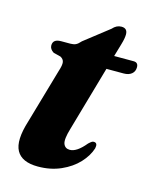

<svg xmlns="http://www.w3.org/2000/svg" viewBox="-90 -601 536 673"><g transform="rotate(15 178.5 -265.0)"><path d="M88 -383.5 62 -390Q47 -399.5 47 -413Q47 -436 76.5 -436H110Q121.5 -436 129.2 -439.5Q137 -443 147 -454.5L236 -524Q250 -540 268 -540Q290 -540 290 -517.5Q290 -511.5 288.5 -502.5Q287 -493.5 283 -480L269.5 -434H340Q357 -434 357 -416.5Q357 -401 346.2 -392.2Q335.5 -383.5 317.5 -383.5H255L187.5 -148Q175 -106.5 181 -91.2Q187 -76 204 -76Q229.5 -76 260.5 -114Q268 -121 271.8 -123.2Q275.5 -125.5 279.5 -125Q293.5 -124.5 289 -104Q280 -75.5 255.8 -49.5Q231.5 -23.5 194.2 -7Q157 9.5 111 9.5Q52.5 9.5 33.5 -25.2Q14.5 -60 38 -134.5L95.5 -333.5Q103 -356 101.2 -366.8Q99.5 -377.5 88 -383.5Z"/></g></svg>

Font: Fraunces 144pt Soft
Style: Bold Italic
Weight: 700
Italic angle: -16°
Version: Version 1.000;[b76b70a41]